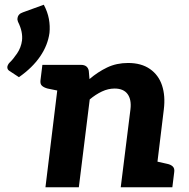

<svg xmlns="http://www.w3.org/2000/svg" viewBox="-20 -791 798 811"><path d="M77 -739 165 -771Q181 -741 186.5 -711Q192 -681 189 -652Q182 -600 149.5 -552.5Q117 -505 60 -465L19 -492Q10 -498 11 -509Q12 -514 14.5 -518.5Q17 -523 20 -526Q35 -540 52 -565Q69 -590 73 -620Q75 -638 71 -657.5Q67 -677 56 -699Q55 -703 54 -706.5Q53 -710 54 -714Q56 -732 77 -739ZM172 0 235 -517H322Q350 -517 355 -492L358 -457Q393 -487 432.5 -506Q472 -525 521 -525Q577 -525 613.5 -499.5Q650 -474 664.5 -430Q679 -386 672 -329L632 0H490L531 -329Q536 -370 519 -393.5Q502 -417 464 -417Q437 -417 410.5 -404.5Q384 -392 359 -371L313 0ZM610 0 637 -110 686 -99Q701 -96 709.5 -88Q718 -80 716 -65L708 0ZM257 -517 230 -407 181 -417Q166 -421 157.5 -428.5Q149 -436 151 -452L159 -517Z"/></svg>

Font: Aleo ExtraBold
Style: Italic
Weight: 800
Italic angle: -7°
Designer: Alessio Laiso
Foundry: Alessio Laiso
Version: Version 2.001;gftools[0.9.29]